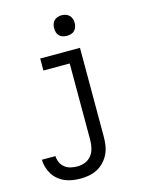

<svg xmlns="http://www.w3.org/2000/svg" viewBox="-138 -829 876 1128"><g transform="rotate(-15 300.0 -265.0)"><path d="M210 213Q186 213 162.5 209.5Q139 206 117 197Q95 188 76 172.5Q57 157 44.5 137Q32 117 25 94Q18 71 18 47H100Q101 67 109.5 86Q118 105 134 117.5Q150 130 170 134.5Q190 139 210 139Q234 139 257 130Q280 121 295 102Q310 83 316 58.5Q322 34 322 10V-457H162V-530H404V10Q404 37 400 63.5Q396 90 384.5 114Q373 138 354.5 158Q336 178 312.5 190.5Q289 203 262.5 208Q236 213 210 213ZM349 -618Q336 -618 324 -621.5Q312 -625 303 -634Q294 -643 290.5 -655Q287 -667 287 -680Q287 -693 290.5 -705Q294 -717 303 -726Q312 -735 324 -739Q336 -743 349 -743Q362 -743 374 -739Q386 -735 395 -726Q404 -717 408 -705Q412 -693 412 -680Q412 -667 408 -655Q404 -643 395 -634Q386 -625 374 -621.5Q362 -618 349 -618Z"/></g></svg>

Font: Iosevka Curly Slab Extended
Style: Regular
Weight: 400
Width: 7
Monospace: yes
Designer: Belleve Invis
Foundry: Belleve Invis
Version: Version 11.1.0; ttfautohint (v1.8.3)